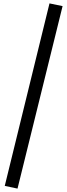

<svg xmlns="http://www.w3.org/2000/svg" viewBox="-20 -966 395 1129"><path d="M83 143 8 127 271 -946 348 -930Z"/></svg>

Font: InknutAntiqua
Style: Bold
Weight: 700
Designer: Claus Eggers Srensen
Foundry: Claus Eggers Srensen
Version: Version 1.000; ttfautohint (v1.2) -l 7 -r 28 -G 50 -x 13 -D 